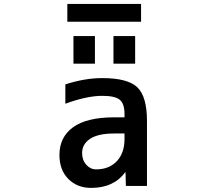

<svg xmlns="http://www.w3.org/2000/svg" viewBox="-20 -920 1040 951"><path d="M596.7 -258.8H545.9Q465.8 -258.8 426.3 -232.4Q386.7 -206.1 386.7 -162.1Q386.7 -127 407.2 -104Q427.7 -81.1 456.1 -81.1Q520.5 -81.1 558.6 -121.6Q596.7 -162.1 596.7 -231.4ZM486.3 -533.2Q613.3 -533.2 660.6 -487.3Q708 -441.4 708 -320.3V1H603.5L601.6 -68.4Q543.9 10.7 431.6 10.7Q362.3 10.7 318.4 -33.7Q274.4 -78.1 274.4 -152.3Q274.4 -241.2 342.3 -290Q410.2 -338.9 545.9 -338.9H596.7V-355.5Q596.7 -406.2 573.2 -425.8Q549.8 -445.3 486.3 -445.3Q410.2 -445.3 303.7 -406.2V-502Q399.4 -533.2 486.3 -533.2ZM313.5 -812.5V-900.4H678.7V-812.5ZM343.8 -604.5V-741.2H450.2V-604.5ZM542 -604.5V-741.2H649.4V-604.5Z"/></svg>

Font: Gen Shin Gothic Monospace Medium
Style: Regular
Weight: 500
Designer: [Source Han Sans]
Ryoko NISHIZUKA  (kana & ideographs); Paul D. Hunt (Latin, Greek & Cyrillic); Wenlong ZHANG  (bopomofo
Version: Version 1.002.20150607